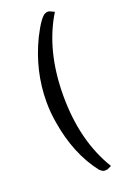

<svg xmlns="http://www.w3.org/2000/svg" viewBox="-123 -575 446 688"><g transform="rotate(-20 100.0 -230.5)"><path d="M39.8 -229.6Q39.8 -348 93.9 -459.2Q126.5 -523.5 144.9 -530.6Q151 -532.7 155.1 -532.7Q159.2 -532.7 163.3 -530.6L178.6 -523.5Q104.1 -402 104.1 -229.6Q104.1 -57.1 178.6 64.3L163.3 71.4Q159.2 72.4 151.5 72.4Q143.9 72.4 132.7 61.2Q67.3 -23.5 46.9 -149Q39.8 -188.8 39.8 -229.6Z"/></g></svg>

Font: Suravaram
Style: Regular
Weight: 400
Designer: Purushoth Kumar Guthula
Foundry: SiliconAndhra, USA.
Version: Version 1.0.4; ttfautohint (v1.2.42-39fb)